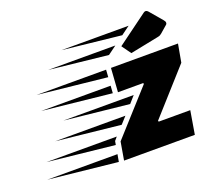

<svg xmlns="http://www.w3.org/2000/svg" viewBox="-432 -939 1234 1109"><g transform="rotate(-20 185.5 -384.5)"><path d="M151 0 170 -111 410 -377 408 -383H253L263 -529H675L655 -418L414 -149L416 -143H610L586 0ZM230 -484 -194 -529H233ZM223 -388 -201 -433H226ZM296 -295 -99 -337H333ZM209 -199 -185 -241H247ZM137 -101 -273 -145H159L141 -124ZM120 -3 -304 -48H128ZM577 -604 403 -569 362 -626 551 -765Q557 -769 562 -769Q571 -769 580 -758L643 -684Q652 -674 652 -666Q652 -662 651 -659.5Q650 -657 648 -655L603 -616Q598 -612 593 -609Q588 -606 577 -604ZM389 -684 29 -723H442ZM278 -603 -82 -642H331Z"/></g></svg>

Font: Faster One
Style: Regular
Weight: 400
Designer: Eduardo Rodriguez Tunni
Foundry: Eduardo Rodriguez Tunni
Version: Version 1.003; ttfautohint (v1.8.4.7-5d5b);gftools[0.9.23]